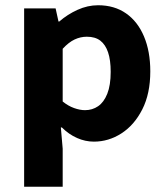

<svg xmlns="http://www.w3.org/2000/svg" viewBox="-20 -528 640 732"><path d="M72 184V-496H192L203 -446H206Q237 -473 275.5 -490.5Q314 -508 354 -508Q416 -508 460.5 -477Q505 -446 529 -389Q553 -332 553 -256Q553 -171 522.5 -111Q492 -51 443 -19.5Q394 12 338 12Q305 12 273.5 -2Q242 -16 216 -42H212L219 39V184ZM304 -108Q332 -108 354 -123Q376 -138 389 -170.5Q402 -203 402 -254Q402 -299 392 -328.5Q382 -358 362.5 -373Q343 -388 311 -388Q287 -388 264.5 -377.5Q242 -367 219 -342V-141Q240 -124 262.5 -116Q285 -108 304 -108Z"/></svg>

Font: Source Code Pro ExtraLight
Style: Bold
Weight: 700
Monospace: yes
Version: Version 1.018;hotconv 1.0.116;makeotfexe 2.5.65601